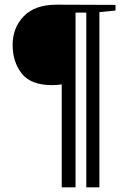

<svg xmlns="http://www.w3.org/2000/svg" viewBox="-20 -689 567 821"><path d="M303 -635V112H244V-328Q223 -325 203 -325Q112 -325 73 -374.5Q34 -424 34 -497Q34 -570 81.5 -619.5Q129 -669 223 -669Q370 -669 474 -668V-644L405 -637V112H349V-635Z"/></svg>

Font: Rufina
Style: Regular
Weight: 400
Designer: Martin Sommaruga
Foundry: Martin Sommaruga
Version: Version 1.001